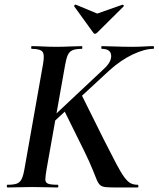

<svg xmlns="http://www.w3.org/2000/svg" viewBox="-20 -829 701 849"><path d="M13 0Q10 0 10 -6Q10 -12 13 -12Q40 -12 54 -17Q68 -22 75.5 -37Q83 -52 88 -81L170 -544Q178 -587 168 -600Q158 -613 120 -613Q118 -613 118 -619Q118 -625 120 -625Q143 -625 170.5 -623.5Q198 -622 229 -622Q261 -622 290.5 -623.5Q320 -625 342 -625Q344 -625 344 -619Q344 -613 342 -613Q315 -613 301 -607Q287 -601 280 -586Q273 -571 268 -542L186 -81Q181 -52 180.5 -37Q180 -22 192 -17Q204 -12 235 -12Q238 -12 238 -6Q238 0 235 0Q210 0 185 -1Q160 -2 122 -2Q91 -2 63 -1Q35 0 13 0ZM495 0Q464 0 448 -1.5Q432 -3 423.5 -10Q415 -17 408 -33.5Q401 -50 389 -80.5Q377 -111 353 -160L263 -342L340 -411L437 -216Q472 -147 493.5 -106Q515 -65 530 -45Q545 -25 558 -18.5Q571 -12 589 -12Q592 -12 592 -6Q592 0 589 0Q552 0 529 0Q506 0 495 0ZM160 -262 439 -524Q474 -556 471.5 -584.5Q469 -613 430 -613Q428 -613 428 -619Q428 -625 430 -625Q450 -625 488 -623.5Q526 -622 560 -622Q596 -622 617.5 -623.5Q639 -625 658 -625Q661 -625 661 -619Q661 -613 658 -613Q619 -613 566.5 -588Q514 -563 464 -518L185 -260ZM392 -685 308 -801Q307 -803 310 -806.5Q313 -810 316 -808L410 -769L521 -808Q523 -809 526 -806Q529 -803 527 -801L410 -685Q399 -674 392 -685Z"/></svg>

Font: Cormorant Garamond Light
Style: Italic
Weight: 300
Italic angle: -10°
Designer: Christian Thalmann (Catharsis Fonts)
Foundry: Catharsis Fonts
Version: Version 4.001